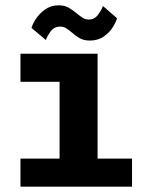

<svg xmlns="http://www.w3.org/2000/svg" viewBox="-20 -702 540 722"><path d="M57 0V-105.5H204V-394.5H57V-500H347V-105.5H476.5V0ZM317.5 -549.5Q294 -549.5 278.2 -559.2Q262.5 -569 250.5 -579.5Q240 -588.5 229.8 -595.2Q219.5 -602 207 -602Q183.5 -602 170.2 -583.8Q157 -565.5 152.5 -551.5L98.5 -597Q101.5 -609.5 114.2 -629.8Q127 -650 149 -666Q171 -682 200 -682Q223.5 -682 239.2 -672.5Q255 -663 268 -652Q279.5 -642.5 290 -635.5Q300.5 -628.5 314 -628.5Q335.5 -628.5 349 -647Q362.5 -665.5 367 -679.5L420 -633.5Q416.5 -619.5 404.2 -599.8Q392 -580 370.5 -564.8Q349 -549.5 317.5 -549.5Z"/></svg>

Font: Trispace SemiBold
Style: Regular
Weight: 600
Designer: Tyler Finck
Foundry: Etcetera Type Company
Version: Version 1.210; ttfautohint (v1.8.3)